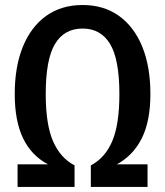

<svg xmlns="http://www.w3.org/2000/svg" viewBox="-20 -742 655 762"><path d="M307.7 -628.7Q234.9 -628.7 198.2 -567.4Q161.5 -506.2 161.5 -368.7Q161.5 -248.7 190.3 -182.1Q219 -115.4 275.9 -85.6V0H49.7V-89.7H170.8Q105.1 -124.1 71.8 -192.8Q38.5 -261.5 38.5 -368.7Q38.5 -477.4 70.8 -556.7Q103.1 -635.9 163.3 -679Q223.6 -722.1 307.7 -722.1Q391.8 -722.1 452.1 -679Q512.3 -635.9 544.6 -556.7Q576.9 -477.4 576.9 -368.7Q576.9 -261.5 542.8 -193.3Q508.7 -125.1 443.6 -89.7H565.6V0H340.5V-85.6Q397.4 -115.4 425.6 -182.1Q453.8 -248.7 453.8 -368.7Q453.8 -506.2 416.9 -567.4Q380 -628.7 307.7 -628.7Z"/></svg>

Font: Fira Code Medium
Style: Regular
Weight: 500
Designer: Carrois Corporate, Edenspiekermann AG, Nikita Prokopov
Foundry: Carrois Corporate, Edenspiekermann AG, Nikita Prokopov
Version: Version 6.002